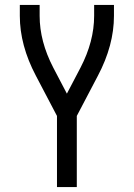

<svg xmlns="http://www.w3.org/2000/svg" viewBox="-20 -755 540 775"><path d="M210 0V-287L125 -449Q60 -572 60 -691V-735H140V-691Q140 -588 195 -482L250 -377L305 -482Q360 -588 360 -691V-735H440V-691Q440 -572 375 -449L290 -287V0Z"/></svg>

Font: Iosevka SS08
Style: Regular
Weight: 400
Monospace: yes
Designer: Belleve Invis
Foundry: Belleve Invis
Version: 2.1.0; ttfautohint (v1.8.2)